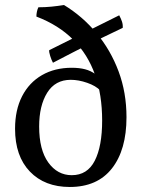

<svg xmlns="http://www.w3.org/2000/svg" viewBox="-20 -737 564 765"><path d="M258 8Q158 8 99 -53.5Q40 -115 40 -224Q40 -299 68 -353.5Q96 -408 147 -437.5Q198 -467 266 -467Q296 -467 319 -461Q342 -455 361 -441L380 -376Q362 -395 327.5 -407Q293 -419 262 -419Q200 -419 168 -367.5Q136 -316 136 -233Q136 -140 172.5 -89.5Q209 -39 266 -39Q328 -39 357.5 -96.5Q387 -154 387 -257Q387 -359 358.5 -439.5Q330 -520 272 -578.5Q214 -637 125 -671Q125 -680 127 -690Q129 -700 133 -708Q160 -708 185 -710.5Q210 -713 235 -717Q309 -672 365 -604.5Q421 -537 452.5 -452.5Q484 -368 484 -270Q484 -140 426 -66Q368 8 258 8ZM191 -487Q185 -498 180 -514Q175 -530 176 -537L455 -676Q462 -663 466 -651Q470 -639 469 -626Q427 -606 395 -590.5Q363 -575 334 -560.5Q305 -546 271 -528.5Q237 -511 191 -487Z"/></svg>

Font: Vollkorn
Style: Regular
Weight: 400
Designer: Friedrich Althausen
Foundry: Friedrich Althausen
Version: Version 5.001